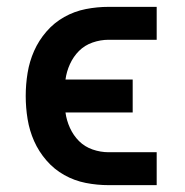

<svg xmlns="http://www.w3.org/2000/svg" viewBox="-20 -540 540 560"><path d="M297 0Q263 0 230 -6.5Q197 -13 167.5 -29.5Q138 -46 115.5 -72Q93 -98 79.5 -128.5Q66 -159 60.5 -192.5Q55 -226 55 -260Q55 -294 60.5 -327.5Q66 -361 79.5 -391.5Q93 -422 115.5 -448Q138 -474 167.5 -490.5Q197 -507 230 -513.5Q263 -520 297 -520H437V-424H297Q273 -424 250 -416Q227 -408 210.5 -391.5Q194 -375 184 -353Q174 -331 171 -308H367V-212H171Q174 -189 184 -167Q194 -145 210.5 -128.5Q227 -112 250 -104Q273 -96 297 -96H437V0Z"/></svg>

Font: Iosevka Gothic
Style: Bold
Weight: 700
Monospace: yes
Designer: Belleve Invis
Foundry: Belleve Invis
Version: Version 15.5.1; ttfautohint (v1.8.4)